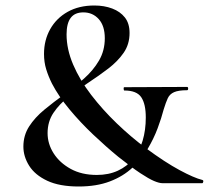

<svg xmlns="http://www.w3.org/2000/svg" viewBox="-20 -666 759 698"><path d="M65 -133Q65 -174 86 -206.5Q107 -239 141 -267Q175 -295 213 -322.5Q251 -350 285 -380Q319 -410 340 -446Q361 -482 361 -527Q361 -572 339 -596.5Q317 -621 283 -621Q252 -621 237 -601Q222 -581 222 -541Q222 -487 246 -431Q270 -375 311.5 -321Q353 -267 404.5 -217.5Q456 -168 511 -127Q580 -76 633 -47.5Q686 -19 715 -12Q720 -11 719 -5.5Q718 0 715 0Q687 0 648.5 0Q610 0 571 0Q559 0 540 -8Q521 -16 490 -36.5Q459 -57 410 -96Q366 -132 319 -176.5Q272 -221 232.5 -268.5Q193 -316 169 -362Q156 -388 148 -414Q140 -440 140 -470Q140 -520 162.5 -560Q185 -600 226 -623Q267 -646 323 -646Q359 -646 388 -635Q417 -624 434 -602.5Q451 -581 451 -546Q451 -505 429.5 -474Q408 -443 374 -417Q340 -391 302 -366Q264 -341 230 -314.5Q196 -288 174.5 -256Q153 -224 153 -182Q153 -143 175 -108.5Q197 -74 237 -52Q277 -30 332 -30Q375 -30 408.5 -45.5Q442 -61 464.5 -88.5Q487 -116 498.5 -154.5Q510 -193 510 -239Q510 -288 493.5 -312.5Q477 -337 432 -337Q430 -337 429.5 -343Q429 -349 432 -349L660 -350Q664 -350 664 -344Q664 -338 660 -338Q629 -338 613 -331Q597 -324 590 -309Q583 -294 575 -268Q567 -237 553 -199.5Q539 -162 517 -125Q495 -88 461.5 -56.5Q428 -25 379.5 -6.5Q331 12 266 12Q196 12 151.5 -9Q107 -30 86 -63.5Q65 -97 65 -133Z"/></svg>

Font: Cormorant Light SemiBold
Style: Regular
Weight: 600
Version: Version 4.000